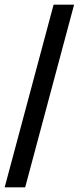

<svg xmlns="http://www.w3.org/2000/svg" viewBox="-20 -755 338 824"><path d="M0 49 210 -735H298L88 49Z"/></svg>

Font: Archivo Variable SemiBold
Style: Regular
Weight: 600
Designer: Hector Gatti
Foundry: Omnibus-Type
Version: Version 2.001